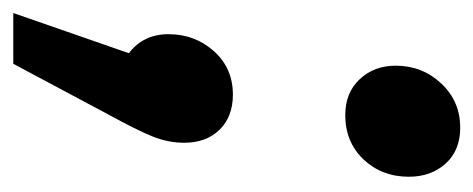

<svg xmlns="http://www.w3.org/2000/svg" viewBox="-268 -310 720 292"><g transform="rotate(90 92.0 -164.0)"><path d="M121.1 -329.1Q86.9 -329.1 66.4 -351.1Q45.9 -373 45.9 -405.8Q45.9 -446.3 73 -475.1Q100.1 -503.9 140.1 -503.9Q174.8 -503.9 194.8 -481.7Q214.8 -459.5 214.8 -425.8Q214.8 -384.8 188.5 -356.9Q162.1 -329.1 121.1 -329.1ZM89.8 -158.2Q123.5 -158.2 143.3 -137.9Q163.1 -117.7 163.1 -84Q163.1 -60.1 153.8 -36.6Q144.5 -13.2 119.1 33.2L43 175.8H-34.2L26.9 0Q-2 -22 -2 -60.1Q-2 -100.6 23.9 -129.4Q49.8 -158.2 89.8 -158.2Z"/></g></svg>

Font: Fira Sans Compressed
Style: Bold Italic
Weight: 700
Width: 3
Italic angle: -8°
Designer: Carrois Corporate & Edenspiekermann AG
Foundry: Carrois Corporate GbR & Edenspiekermann AG
Version: Version 4.203;PS 004.203;hotconv 1.0.88;makeotf.lib2.5.64775